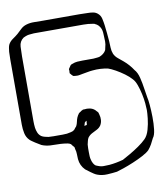

<svg xmlns="http://www.w3.org/2000/svg" viewBox="-103 -648 823 953"><g transform="rotate(-10 308.0 -171.5)"><path d="M614 95Q607 110 599.5 123.5Q592 137 581 150Q570 161 546.5 173.5Q523 186 495.5 197.5Q468 209 444.5 217Q421 225 410 228Q388 231 360.5 232.5Q333 234 310 225Q302 222 294.5 217Q287 212 280 207L256 189Q233 166 230 133Q229 120 229 107Q229 94 225 82Q224 79 224 75.5Q224 72 222 70Q220 67 214 61Q212 57 209 54Q202 49 193 47.5Q184 46 176 45Q159 43 141 43Q123 43 105 42Q81 40 63 32Q56 28 49 23.5Q42 19 35 15Q28 10 21 5.5Q14 1 9 -4Q-6 -19 -10.5 -40.5Q-15 -62 -15 -83.5Q-15 -105 -15 -120V-374Q-15 -393 -15 -412.5Q-15 -432 -14 -451Q-13 -460 -11.5 -470Q-10 -480 -6 -488Q2 -502 16 -511.5Q30 -521 42 -531Q54 -542 65.5 -553Q77 -564 93 -569Q112 -575 134 -574.5Q156 -574 175 -574H321Q342 -574 362.5 -574Q383 -574 404 -573Q416 -573 429 -571Q442 -569 452 -561Q466 -550 470 -532Q474 -514 476 -498Q478 -478 480.5 -457.5Q483 -437 484 -417Q485 -401 485.5 -384Q486 -367 492 -352Q499 -337 512 -326.5Q525 -316 538 -305Q551 -294 562.5 -281Q574 -268 583 -254Q597 -239 604 -210.5Q611 -182 615 -153Q619 -124 622 -109Q625 -98 627.5 -70Q630 -42 630.5 -8.5Q631 25 627.5 54Q624 83 614 95ZM449 175Q464 167 487.5 153.5Q511 140 534 124Q557 108 572 93Q587 78 595 50Q603 22 606 -5.5Q609 -33 609 -48Q609 -59 607 -81.5Q605 -104 599.5 -129.5Q594 -155 586 -177Q578 -199 567 -210Q554 -225 533.5 -240Q513 -255 491.5 -267Q470 -279 455 -284Q436 -288 416.5 -289Q397 -290 378 -288Q365 -287 352.5 -284.5Q340 -282 327 -280Q320 -279 311 -277Q302 -275 294 -276Q291 -276 286 -276.5Q281 -277 278 -278Q276 -279 274 -282Q272 -285 270 -286Q269 -288 267 -290Q265 -292 264 -293Q263 -295 263.5 -299.5Q264 -304 264 -307Q264 -309 263.5 -312Q263 -315 264 -316Q265 -318 267 -320.5Q269 -323 270 -325Q272 -327 273.5 -330Q275 -333 277 -334Q279 -336 282 -336.5Q285 -337 286 -338Q298 -343 310.5 -344Q323 -345 336 -345H392Q400 -346 408.5 -346.5Q417 -347 424 -349Q434 -353 443 -360Q452 -367 457 -377L460 -391Q464 -404 464 -418.5Q464 -433 463 -446Q463 -455 462 -465Q461 -475 458 -483Q449 -505 429 -513Q427 -515 424 -515Q421 -515 418 -516Q408 -518 396 -519Q384 -520 373 -520Q362 -520 336 -520Q310 -520 280 -520Q250 -520 224 -520Q198 -520 187 -520H123Q115 -519 106 -518.5Q97 -518 89 -516Q85 -515 79 -512.5Q73 -510 69 -508Q48 -493 46.5 -466.5Q45 -440 45 -417V-124Q45 -108 45 -91Q45 -74 47 -57Q49 -44 54 -32Q59 -20 70 -12Q78 -7 87 -5Q96 -3 105 -1Q118 0 130.5 0Q143 0 155 0Q166 0 177 0Q188 0 198 -1Q208 -3 218.5 -5Q229 -7 236 -13Q238 -15 240 -17.5Q242 -20 243 -22Q245 -24 247 -26Q249 -28 250 -30Q255 -40 257 -50.5Q259 -61 263 -71Q264 -73 265.5 -76Q267 -79 268 -81Q270 -83 271.5 -86Q273 -89 274 -90Q276 -92 279 -94Q282 -96 284 -97Q286 -99 288.5 -100.5Q291 -102 294 -103Q296 -105 299 -105Q302 -105 304 -105Q317 -107 330.5 -104.5Q344 -102 354 -94Q356 -93 358 -90.5Q360 -88 362 -86Q364 -84 366.5 -81.5Q369 -79 370 -77L373 -66Q377 -53 376 -39Q375 -25 368 -13Q360 -1 347 5.5Q334 12 321.5 18.5Q309 25 300 37Q296 44 294 53Q292 62 290 70Q289 80 289 89.5Q289 99 289 109Q289 119 289.5 129Q290 139 293 149Q295 157 299.5 165.5Q304 174 311 179Q313 180 316 181Q319 182 321 183Q335 189 350 189Q365 189 379 188Q413 185 449 175ZM295 -40Q293 -32 291 -27Q291 -26 290.5 -25.5Q290 -25 290 -24Q291 -23 293 -25Q295 -25 298.5 -25.5Q302 -26 303 -27Q303 -27 303 -30Q304 -33 304 -36Q304 -39 304 -42Q304 -44 305 -45Q306 -46 304 -47Q304 -48 300.5 -45Q297 -42 295 -40Z"/></g></svg>

Font: Rubik Vinyl
Style: Regular
Weight: 400
Designer: Hubert and Fischer, NaN
Foundry: Hubert and Fischer, NaN
Version: Version 2.200